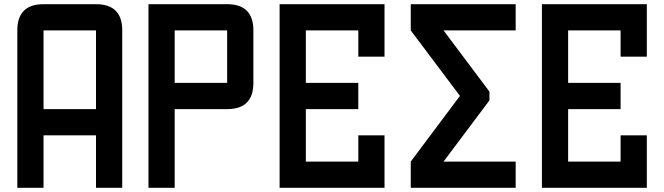

<svg xmlns="http://www.w3.org/2000/svg" viewBox="-20 -895 3165 915"><path d="M187.5 -250V0H62.5V-750Q62.5 -875 187.5 -875H437.5Q562.5 -875 562.5 -750V0H437.5V-250ZM187.5 -375H437.5V-750H187.5Z M812.5 -375V0H687.5V-875H1062.5Q1187.5 -875 1187.5 -750V-500Q1187.5 -375 1062.5 -375ZM812.5 -500H1062.5V-750H812.5Z M1687.5 -500V-375H1437.5V-125H1687.5V-250H1812.5V0H1312.5V-875H1812.5V-625H1687.5V-750H1437.5V-500Z M2437.5 -875V-750H2093.8L2312.5 -458.5V-416.5L2093.8 -125H2437.5V0H1937.5V-125L2171.9 -438L1937.5 -750V-875Z M2937.5 -500V-375H2687.5V-125H2937.5V-250H3062.5V0H2562.5V-875H3062.5V-625H2937.5V-750H2687.5V-500Z"/></svg>

Font: Oldtimer
Style: Regular
Weight: 400
Designer: GGBotNet
Foundry: GGBotNet
Version: 1.00